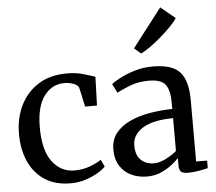

<svg xmlns="http://www.w3.org/2000/svg" viewBox="-58 -926 1126 1001"><g transform="rotate(-5 505.0 -425.5)"><path d="M25.5 -267.5Q25 -349 57 -415.8Q89 -482.5 150.8 -522Q212.5 -561.5 301.5 -561.5Q352 -561.5 390.2 -549.5Q428.5 -537.5 448.5 -531.5L443.5 -381H381.5L359.5 -481Q356.5 -493.5 334 -503Q311.5 -512.5 284 -512.5Q219 -512.5 178 -457.5Q137 -402.5 136.5 -296Q136 -174 181.2 -114Q226.5 -54 297 -54Q341.5 -54 378.8 -68Q416 -82 438.5 -97.5L456 -60.5Q439.5 -43.5 410.8 -27Q382 -10.5 346.2 0.2Q310.5 11 272.5 11Q190.5 11 135.8 -25.5Q81 -62 53.2 -125Q25.5 -188 25.5 -267.5Z M508.5 -145.5Q508.5 -195.5 536 -230.2Q563.5 -265 609.8 -286.5Q656 -308 714 -318Q772 -328 833 -329V-361.5Q833 -426 811 -456.2Q789 -486.5 723.5 -486.5Q666.5 -486.5 623.5 -469Q580.5 -451.5 555.5 -438.5L532 -485.5Q543.5 -495.5 576 -513Q608.5 -530.5 654 -544.5Q699.5 -558.5 750.5 -558.5Q852 -558.5 892.5 -513.5Q933 -468.5 933 -365.5V-45.5L990.5 -45V-5.5Q974 -1 944 4.2Q914 9.5 888.5 9.5Q862 9.5 850.8 1.5Q839.5 -6.5 839.5 -35.5V-71.5Q827.5 -58 803.8 -38.8Q780 -19.5 746.2 -4.5Q712.5 10.5 671 10.5Q628 10.5 590.8 -6.5Q553.5 -23.5 531 -58.2Q508.5 -93 508.5 -145.5ZM713.5 -55Q741.5 -55 774.5 -71.2Q807.5 -87.5 833 -109V-281Q726 -280 672.5 -245.8Q619 -211.5 619 -157.5Q619 -104.5 646 -79.8Q673 -55 713.5 -55ZM697.5 -631.5H696L661.5 -661L816.5 -862L892 -799.5Q880.5 -781 856.5 -756.2Q832.5 -731.5 803.2 -706.2Q774 -681 745.5 -660.8Q717 -640.5 697.5 -631.5Z"/></g></svg>

Font: Merriweather Text
Style: Regular
Weight: 400
Designer: Eben Sorkin
Foundry: Eben Sorkin
Version: Version 2.100; ttfautohint (v1.7.19-72a1) -l 8 -r 50 -G 200 